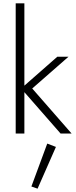

<svg xmlns="http://www.w3.org/2000/svg" viewBox="-20 -800 453 1150"><path d="M74 -780V0H126V-248L343 0H409L173 -270L390 -460H323L126 -287V-780ZM263 60 168 317 205 330 315 80Z"/></svg>

Font: Jost Light
Style: Regular
Weight: 300
Version: Version 3.710